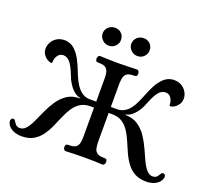

<svg xmlns="http://www.w3.org/2000/svg" viewBox="-138 -1016 1342 1209"><g transform="rotate(20 533.0 -412.0)"><path d="M113 10Q95 10 74 4Q53 -2 36.5 -16Q20 -30 15 -53Q14 -61 18 -69Q22 -77 32 -76Q40 -76 45.5 -66Q51 -56 59.5 -46.5Q68 -37 83 -35Q110 -33 128.5 -54.5Q147 -76 163 -110.5Q179 -145 196.5 -184Q214 -223 238 -258.5Q262 -294 296.5 -317Q331 -340 381 -340V-343Q354 -348 330.5 -371Q307 -394 289 -430Q282 -445 273.5 -467Q265 -489 253.5 -510.5Q242 -532 226.5 -546Q211 -560 189 -560Q167 -560 153.5 -540Q140 -520 140 -493Q140 -488 133 -488Q124 -488 109 -496.5Q94 -505 82 -521.5Q70 -538 70 -562Q70 -583 81.5 -604Q93 -625 115 -638.5Q137 -652 169 -652Q207 -650 233 -626Q259 -602 277 -568Q295 -534 308.5 -498.5Q322 -463 335 -438Q358 -394 384 -375Q410 -356 440 -356H484V-514Q484 -533 480.5 -550.5Q477 -568 464 -579.5Q451 -591 419 -591Q409 -591 401.5 -593Q394 -595 393 -612Q393 -620 397.5 -627Q402 -634 411 -634Q476 -631 536 -631Q566 -631 594.5 -632Q623 -633 655 -634Q664 -634 668.5 -627Q673 -620 673 -612Q672 -595 665 -593Q658 -591 648 -591Q617 -591 603 -579.5Q589 -568 586 -550.5Q583 -533 582 -514V-356H626Q656 -356 682.5 -375Q709 -394 731 -438Q744 -463 757.5 -498.5Q771 -534 789 -568Q807 -602 833 -626Q859 -650 897 -652Q929 -652 951 -638.5Q973 -625 984.5 -604Q996 -583 996 -562Q996 -538 984 -521.5Q972 -505 957.5 -496.5Q943 -488 933 -488Q926 -488 926 -493Q926 -520 913 -540Q900 -560 877 -560Q855 -560 839.5 -546Q824 -532 812.5 -510.5Q801 -489 792.5 -467Q784 -445 777 -430Q759 -394 735.5 -371Q712 -348 685 -343V-340Q735 -340 769.5 -317Q804 -294 828 -258.5Q852 -223 869.5 -184Q887 -145 903 -110.5Q919 -76 938 -54.5Q957 -33 983 -35Q999 -37 1007 -46.5Q1015 -56 1020.5 -66Q1026 -76 1034 -76Q1044 -77 1048.5 -69Q1053 -61 1051 -53Q1046 -30 1029.5 -16Q1013 -2 992.5 4Q972 10 953 10Q905 10 873.5 -7.5Q842 -25 820.5 -54Q799 -83 783 -118Q767 -153 752.5 -188Q738 -223 719 -252Q700 -281 673 -298.5Q646 -316 605 -316H582V-117Q583 -98 586 -80.5Q589 -63 603 -51.5Q617 -40 648 -40Q658 -40 665 -38Q672 -36 673 -19Q673 -11 668.5 -4Q664 3 655 3Q623 1 594 0.5Q565 0 535 0Q476 0 411 3Q402 3 397.5 -4Q393 -11 393 -19Q394 -36 401.5 -38Q409 -40 419 -40Q451 -40 464 -51.5Q477 -63 480.5 -80.5Q484 -98 484 -117V-316H461Q420 -316 393 -298.5Q366 -281 347 -252Q328 -223 313.5 -188Q299 -153 283 -118Q267 -83 245.5 -54Q224 -25 192.5 -7.5Q161 10 113 10ZM629 -714Q604 -714 585.5 -732Q567 -750 567 -774Q567 -800 585.5 -817Q604 -834 630 -834Q656 -834 673 -817Q690 -800 690 -774Q690 -750 672.5 -732Q655 -714 629 -714ZM437 -714Q412 -714 393.5 -732Q375 -750 375 -774Q375 -800 393.5 -817Q412 -834 438 -834Q464 -834 481 -817Q498 -800 498 -774Q498 -750 480.5 -732Q463 -714 437 -714Z"/></g></svg>

Font: Alice
Style: Regular
Weight: 400
Designer: Ksenia Yerulevich
Foundry: Cyreal (http://www.cyreal.org/)
Version: Version 2.003; ttfautohint (v1.8.3)